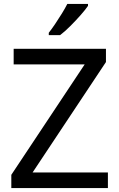

<svg xmlns="http://www.w3.org/2000/svg" viewBox="-20 -964 612 984"><path d="M533 0H38V-68L414 -634H50V-714H523V-646L147 -80H533ZM431 -944V-934Q419 -916 394 -887.5Q369 -859 340.5 -830.5Q312 -802 288 -784H230V-796Q245 -815 262.5 -841Q280 -867 297 -894.5Q314 -922 325 -944Z"/></svg>

Font: Noto IKEA Latin
Style: Regular
Weight: 400
Designer: Monotype Design Team
Foundry: Monotype Imaging Inc.
Version: Version 1.0